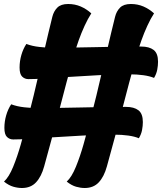

<svg xmlns="http://www.w3.org/2000/svg" viewBox="-40 -838 811 961"><path d="M70 103Q49 103 26.5 96.5Q4 90 -20 71Q5 48 26 -3.5Q47 -55 64 -115Q100 -241 128.5 -360Q157 -479 180.5 -580.5Q204 -682 222 -754Q229 -782 247 -800Q265 -818 301 -818Q335 -818 364 -805.5Q393 -793 417 -771Q400 -745 383.5 -709Q367 -673 354 -636.5Q341 -600 333 -571Q311 -494 293 -426Q275 -358 258 -292.5Q241 -227 222.5 -157Q204 -87 181 -5Q167 46 140.5 74.5Q114 103 70 103ZM384 103Q363 103 340.5 96.5Q318 90 294 71Q319 48 340 -3.5Q361 -55 378 -115Q414 -241 442.5 -360Q471 -479 494.5 -580.5Q518 -682 536 -754Q543 -782 561 -800Q579 -818 615 -818Q649 -818 678 -805.5Q707 -793 731 -771Q714 -745 697.5 -709Q681 -673 668 -636.5Q655 -600 647 -571Q625 -494 607 -426Q589 -358 572 -292.5Q555 -227 536.5 -157Q518 -87 495 -5Q481 46 454.5 74.5Q428 103 384 103ZM102 -442Q84 -442 71 -454.5Q58 -467 58 -500Q58 -532 67 -563Q76 -594 92 -618Q121 -607 157.5 -603Q194 -599 222 -599Q274 -599 328.5 -600Q383 -601 438 -602Q552 -605 667 -605Q707 -605 729 -588Q751 -571 751 -529Q751 -510 747 -489Q743 -468 731 -448Q710 -457 678 -461.5Q646 -466 608 -466Q535 -466 450 -461.5Q365 -457 289 -452Q231 -448 182.5 -445Q134 -442 102 -442ZM26 -140Q8 -140 -5 -152.5Q-18 -165 -18 -198Q-18 -230 -9 -261Q0 -292 16 -316Q45 -305 81.5 -301Q118 -297 146 -297Q198 -297 252.5 -298Q307 -299 362 -300Q476 -303 591 -303Q631 -303 653 -286Q675 -269 675 -227Q675 -208 671 -187Q667 -166 655 -146Q634 -155 602 -159.5Q570 -164 532 -164Q459 -164 374 -159.5Q289 -155 213 -150Q155 -146 106.5 -143Q58 -140 26 -140Z"/></svg>

Font: Lemon
Style: Regular
Weight: 400
Designer: Eduardo Rodriguez Tunni
Foundry: Eduardo Rodriguez Tunni
Version: Version 1.003; ttfautohint (v1.8.4.7-5d5b);gftools[0.9.24]